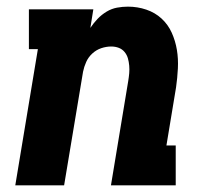

<svg xmlns="http://www.w3.org/2000/svg" viewBox="-20 -558 640 578"><path d="M26 0 94 -410H67V-530H261L252 -474Q262 -489 274 -501.5Q286 -514 301 -523Q316 -532 332.5 -535Q349 -538 365 -538Q394 -538 420.5 -529Q447 -520 466.5 -502Q486 -484 497 -459.5Q508 -435 512.5 -408Q517 -381 515.5 -352Q514 -323 510 -295L481 -120H509V0H314L366 -314Q368 -326 369 -337.5Q370 -349 369 -360.5Q368 -372 365 -382.5Q362 -393 355 -401.5Q348 -410 337.5 -414Q327 -418 315 -418Q300 -418 285 -413Q270 -408 258 -397Q246 -386 239.5 -371.5Q233 -357 230 -342L173 0Z"/></svg>

Font: Iosevka Slab Heavy Extended
Style: Italic
Weight: 900
Width: 7
Italic angle: -9°
Monospace: yes
Designer: Belleve Invis
Foundry: Belleve Invis
Version: Version 11.1.0; ttfautohint (v1.8.3)